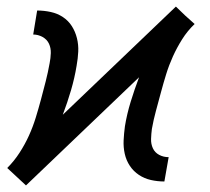

<svg xmlns="http://www.w3.org/2000/svg" viewBox="-20 -552 640 584"><path d="M59 12 30 -15 2 -41Q23 -62 39.5 -87.5Q56 -113 68 -139.5Q80 -166 88.5 -193.5Q97 -221 104.5 -249Q112 -277 119 -304.5Q126 -332 131 -360Q134 -375 134.5 -390.5Q135 -406 129 -419Q123 -432 109.5 -439.5Q96 -447 81 -447L93 -520Q114 -520 134.5 -515.5Q155 -511 171.5 -500Q188 -489 198.5 -472.5Q209 -456 214 -436Q219 -416 218 -395Q217 -374 213 -352Q207 -315 196 -277.5Q185 -240 171 -203L515 -532L543 -505L572 -479Q550 -458 534 -432.5Q518 -407 506 -380.5Q494 -354 485.5 -326.5Q477 -299 469.5 -271Q462 -243 454.5 -215.5Q447 -188 442 -160Q440 -145 439.5 -129.5Q439 -114 445 -101Q451 -88 464 -81Q477 -74 493 -74L480 0Q459 0 439 -4.5Q419 -9 402.5 -20Q386 -31 375 -47.5Q364 -64 359.5 -84Q355 -104 356 -125Q357 -146 360 -168Q366 -205 377.5 -242.5Q389 -280 403 -317Z"/></svg>

Font: Iosevka SS04 Extended
Style: Italic
Weight: 400
Width: 7
Italic angle: -9°
Monospace: yes
Designer: Belleve Invis
Foundry: Belleve Invis
Version: Version 19.0.0; ttfautohint (v1.8.4)